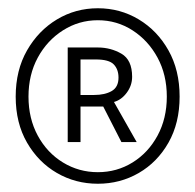

<svg xmlns="http://www.w3.org/2000/svg" viewBox="-20 -804 473 465"><path d="M217 -359Q163 -359 118 -385Q73 -411 45.5 -458.5Q18 -506 18 -570Q18 -634 45.5 -682Q73 -730 118 -757Q163 -784 217 -784Q271 -784 316 -757Q361 -730 388 -682Q415 -634 415 -570Q415 -506 388 -458.5Q361 -411 316 -385Q271 -359 217 -359ZM217 -387Q263 -387 301 -410.5Q339 -434 361.5 -475.5Q384 -517 384 -570Q384 -623 361.5 -664.5Q339 -706 301 -730.5Q263 -755 217 -755Q171 -755 132.5 -730.5Q94 -706 71.5 -664.5Q49 -623 49 -570Q49 -517 71.5 -475.5Q94 -434 132.5 -410.5Q171 -387 217 -387ZM144 -460V-689H217Q248 -689 274 -674Q300 -659 300 -618Q300 -597 287 -579.5Q274 -562 256 -557L311 -460H274L230 -546H175V-460ZM175 -574H208Q234 -574 250.5 -583.5Q267 -593 267 -616Q267 -636 255.5 -648Q244 -660 212 -660H175Z"/></svg>

Font: Noto Sans JP
Style: Regular
Weight: 100
Designer: Ryoko NISHIZUKA 西塚涼子 (kana, bopomofo & ideographs); Paul D. Hunt (Latin, Greek & Cyrillic); Sandoll Communications 산돌커뮤니
Foundry: Adobe
Version: Version 2.004;hotconv 1.0.118;makeotfexe 2.5.65603